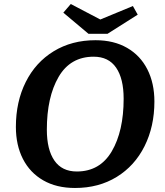

<svg xmlns="http://www.w3.org/2000/svg" viewBox="-20 -920 823 955"><path d="M59 -289Q59 -414 108 -512Q157 -610 247 -665Q337 -720 455 -720Q546 -720 612 -682Q678 -644 713 -575Q748 -506 748 -415Q748 -291 699 -193Q650 -95 560.5 -40Q471 15 353 15Q261 15 195 -23Q129 -61 94 -129.5Q59 -198 59 -289ZM595 -429Q595 -529 557.5 -583.5Q520 -638 446 -638Q330 -638 271.5 -537.5Q213 -437 213 -275Q213 -176 250.5 -121.5Q288 -67 362 -67Q477 -67 536 -167.5Q595 -268 595 -429ZM479 -823 641 -890 665 -847 515 -752H420L295 -857L332 -900Z"/></svg>

Font: Andada Pro ExtraBold
Style: Italic
Weight: 800
Italic angle: -6.99998°
Designer: Carolina Giovagnoli
Foundry: Huerta Tipografica
Version: Version 3.005; ttfautohint (v1.8.4)